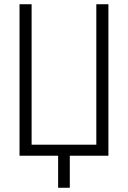

<svg xmlns="http://www.w3.org/2000/svg" viewBox="-20 -734 603 905"><path d="M72 0V-714H129V-52H434V-714H491V0H309V151H254V0Z"/></svg>

Font: Noto Sans Mono SemiCondensed Light
Style: Regular
Weight: 300
Width: 4
Designer: Monotype Design Team
Foundry: Monotype Imaging Inc.
Version: Version 2.014; ttfautohint (v1.8.4.7-5d5b)